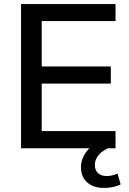

<svg xmlns="http://www.w3.org/2000/svg" viewBox="-20 -725 631 939"><path d="M83 0V-705H545V-622H184V-400H522V-316H184V-84H545V0ZM487 194Q436 194 406 166.5Q376 139 376 93Q376 52 403 16.5Q430 -19 475 -39L508 0Q492 7 477 19Q462 31 453 47Q444 63 444 82Q444 109 460.5 122.5Q477 136 501 136Q515 136 528 133Q541 130 555 124L570 177Q553 185 533 189.5Q513 194 487 194Z"/></svg>

Font: Mulish ExtraLight SemiBold
Style: Regular
Weight: 600
Version: Version 3.603